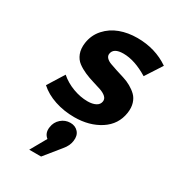

<svg xmlns="http://www.w3.org/2000/svg" viewBox="-197 -658 958 1055"><g transform="rotate(30 282.0 -130.5)"><path d="M56.2 -68.8 121.1 -172.9Q157.7 -141.1 205.1 -123.5Q252.4 -106 297.9 -106Q328.6 -106 348.9 -116.5Q369.1 -127 372.1 -147.9Q374.5 -165 360.8 -177.5Q347.2 -189.9 323.7 -198Q300.3 -206.1 271.7 -214.4Q243.2 -222.7 215.3 -234.9Q187.5 -247.1 165.3 -263.7Q143.1 -280.3 131.8 -309.3Q120.6 -338.4 126 -377Q133.8 -430.7 168.5 -469.2Q203.1 -507.8 253.2 -526.4Q303.2 -544.9 362.8 -544.9Q477.1 -544.9 564 -484.9L496.1 -379.9Q410.6 -432.1 338.9 -432.1Q276.9 -432.1 271 -392.1Q269 -377.9 279.5 -366.7Q290 -355.5 308.8 -348.6Q327.6 -341.8 352.1 -333.7Q376.5 -325.7 401.9 -318.1Q427.2 -310.5 450.9 -297.1Q474.6 -283.7 491.9 -266.8Q509.3 -250 517.6 -223.1Q525.9 -196.3 521 -162.1Q509.3 -82.5 441.2 -38.3Q373 5.9 277.8 5.9Q211.9 5.9 154.1 -13.4Q96.2 -32.7 56.2 -68.8ZM153.8 284.2 210.9 183.1Q182.6 160.6 189 121.1Q193.4 87.4 218.5 65.2Q243.7 43 276.9 43Q308.1 43 326.9 64Q345.7 85 340.8 120.1Q336.9 152.8 311 183.1L229 284.2Z"/></g></svg>

Font: Trueno SemiBold
Style: Italic
Weight: 600
Designer: Julieta Ulanovsky
Foundry: Julieta Ulanovsky
Version: Version 3.001b | FøM Fix